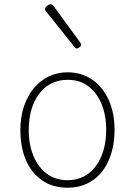

<svg xmlns="http://www.w3.org/2000/svg" viewBox="-20 -856 629 895"><path d="M295 19Q226 19 176.5 -15Q127 -49 101 -109.5Q75 -170 75 -250Q75 -310 91.5 -359.5Q108 -409 137.5 -444.5Q167 -480 207 -499.5Q247 -519 295 -519Q360 -519 409.5 -485Q459 -451 486.5 -390.5Q514 -330 514 -250Q514 -202 504 -160.5Q494 -119 475.5 -86Q457 -53 430.5 -29.5Q404 -6 370 6.5Q336 19 295 19ZM295 -16Q337 -16 370 -33Q403 -50 426.5 -81.5Q450 -113 462.5 -156Q475 -199 475 -250Q475 -319 453 -372Q431 -425 391 -454.5Q351 -484 295 -484Q253 -484 219.5 -467Q186 -450 162.5 -419Q139 -388 126.5 -345Q114 -302 114 -250Q114 -182 136 -129Q158 -76 198.5 -46Q239 -16 295 -16ZM339 -630Q336 -630 333 -631Q330 -632 328 -636L194 -804Q192 -807 191 -809Q190 -811 190 -814Q190 -819 194.5 -824Q199 -829 205 -832.5Q211 -836 216 -836Q223 -836 229 -829L354 -658Q356 -655 357 -652.5Q358 -650 358 -648Q358 -642 351 -636Q344 -630 339 -630Z"/></svg>

Font: Playwrite BR Thin
Style: Regular
Weight: 250
Version: Version 1.003